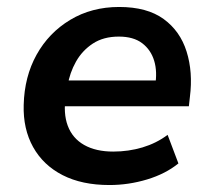

<svg xmlns="http://www.w3.org/2000/svg" viewBox="-20 -521 611 551"><path d="M294 10Q215 10 159.5 -18.5Q104 -47 75 -99Q46 -151 48 -220Q50 -301 85 -364Q120 -427 181.5 -464Q243 -501 322 -501Q402 -501 449.5 -466.5Q497 -432 515.5 -373Q534 -314 525 -243L522 -216H148L158 -290H443L425 -274Q432 -315 422.5 -346.5Q413 -378 388 -397Q363 -416 321 -416Q277 -416 246.5 -396Q216 -376 198 -344Q180 -312 174 -275L169 -246Q161 -196 174.5 -160Q188 -124 221.5 -105Q255 -86 305 -86Q349 -86 389 -98Q429 -110 461 -134L492 -52Q455 -22 402 -6Q349 10 294 10Z"/></svg>

Font: Nunito Sans 11pt
Style: Bold Italic
Weight: 700
Italic angle: -9°
Version: Version 3.101;gftools[0.9.27]